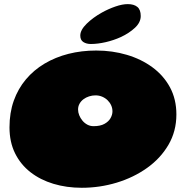

<svg xmlns="http://www.w3.org/2000/svg" viewBox="-20 -836 881 910"><path d="M367.5 54Q295.5 54 233.2 35.2Q171 16.5 124.2 -20Q77.5 -56.5 51.2 -109.8Q25 -163 25 -232.5Q25 -301.5 45.2 -358.5Q65.5 -415.5 102.8 -459.8Q140 -504 191.2 -534.5Q242.5 -565 304.5 -580.8Q366.5 -596.5 436 -596.5Q512.5 -596.5 581 -576.2Q649.5 -556 702.5 -517Q755.5 -478 785.8 -421.8Q816 -365.5 816 -293.5Q816 -214 778.5 -149.8Q741 -85.5 677 -40Q613 5.5 532.8 29.8Q452.5 54 367.5 54ZM423.5 -238Q455.5 -238 475.2 -249Q495 -260 504 -276.2Q513 -292.5 513 -308Q513 -323 507 -336.5Q501 -350 490 -360.8Q479 -371.5 464.2 -377.8Q449.5 -384 432.5 -384Q417 -384 402.2 -379.2Q387.5 -374.5 375.8 -365.8Q364 -357 357 -344.5Q350 -332 350 -317Q350 -303.5 355.5 -289.8Q361 -276 370.8 -264.2Q380.5 -252.5 394 -245.2Q407.5 -238 423.5 -238ZM410.5 -627.5Q389.5 -627.5 375 -636.8Q360.5 -646 360.5 -667.5Q360.5 -694 391 -723.8Q421.5 -753.5 463 -776.5Q494.5 -794 527.2 -805.2Q560 -816.5 585.5 -816.5Q615 -816.5 631 -803.2Q647 -790 647 -760Q647 -730 619.8 -704.5Q592.5 -679 553 -660.5Q519 -645 481 -636.2Q443 -627.5 410.5 -627.5Z"/></svg>

Font: Gluten Thin Black
Style: Regular
Weight: 900
Version: Version 1.300